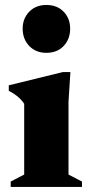

<svg xmlns="http://www.w3.org/2000/svg" viewBox="-20 -734 356 754"><path d="M162 -526.5Q120.5 -526.5 94.8 -553.5Q69 -580.5 69 -621.5Q69 -661.5 94.8 -688Q120.5 -714.5 162 -714.5Q204.5 -714.5 230 -688Q255.5 -661.5 255.5 -621.5Q255.5 -580.5 230 -553.5Q204.5 -526.5 162 -526.5ZM256.5 -451 249 -334.5V-48.5L302 -21V0H22V-21L75 -48.5V-326.5Q63 -344 48 -356Q33 -368 14.5 -377.5V-399L227 -451Z"/></svg>

Font: Newsreader Text ExtraBold
Style: Regular
Weight: 800
Designer: Hugues Gentile
Foundry: Production Type
Version: Version 1.001